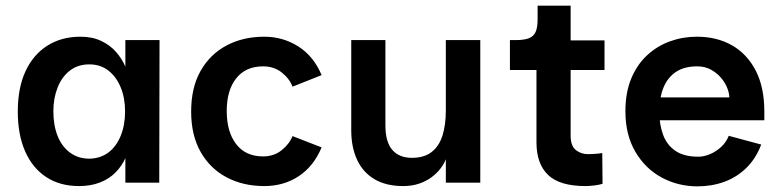

<svg xmlns="http://www.w3.org/2000/svg" viewBox="-20 -647 2775 680"><path d="M260 12Q192 12 143.5 -20Q95 -52 69 -111Q43 -170 43 -252Q43 -336 70.5 -395Q98 -454 148 -485.5Q198 -517 265 -517Q307 -517 338.5 -502Q370 -487 391 -463Q412 -439 424 -411V-505H545L544 0H424V-87Q411 -58 388.5 -35.5Q366 -13 333.5 -0.5Q301 12 260 12ZM297 -85Q336 -86 364 -107Q392 -128 407.5 -166Q423 -204 423 -252Q423 -300 407.5 -337.5Q392 -375 364 -397Q336 -419 296 -419Q256 -419 227.5 -397Q199 -375 184 -337Q169 -299 169 -253Q169 -203 184 -165.5Q199 -128 228 -106.5Q257 -85 297 -85Z M1119 -381 1016 -340Q1005 -369 977.5 -390.5Q950 -412 912 -412Q850 -412 816.5 -369.5Q783 -327 783 -254Q783 -180 816.5 -136.5Q850 -93 912 -93Q950 -93 977.5 -115Q1005 -137 1016 -165L1119 -125Q1091 -58 1038 -23Q985 12 916 12Q841 12 782.5 -19Q724 -50 690.5 -109Q657 -168 657 -252Q657 -337 690.5 -396Q724 -455 782.5 -486Q841 -517 916 -517Q982 -517 1036.5 -482.5Q1091 -448 1119 -381Z M1681 -505V0H1559V-83Q1553 -67 1540 -50Q1527 -33 1508 -19Q1489 -5 1464 3.5Q1439 12 1408 12Q1347 12 1306 -12.5Q1265 -37 1244.5 -81.5Q1224 -126 1224 -186V-505H1345V-203Q1345 -144 1369.5 -116Q1394 -88 1439 -88Q1482 -88 1508.5 -108.5Q1535 -129 1547 -166.5Q1559 -204 1559 -256V-505Z M2054 12Q1962 12 1921 -27.5Q1880 -67 1880 -143V-399H1786V-505H1806Q1836 -505 1853 -511.5Q1870 -518 1877 -534Q1884 -550 1884 -578V-627H2001V-504H2121V-399H2001V-167Q2001 -130 2019.5 -115.5Q2038 -101 2063 -101Q2073 -101 2087 -102Q2101 -103 2113 -105L2114 4Q2101 8 2083.5 10Q2066 12 2054 12Z M2450 13Q2382 13 2324 -18Q2266 -49 2230.5 -109Q2195 -169 2195 -253Q2195 -319 2215.5 -368.5Q2236 -418 2271.5 -451Q2307 -484 2352.5 -500.5Q2398 -517 2448 -517Q2519 -517 2572.5 -486.5Q2626 -456 2656.5 -397Q2687 -338 2687 -252V-221H2292L2291 -302H2563Q2563 -316 2556 -334.5Q2549 -353 2534.5 -370.5Q2520 -388 2498.5 -400Q2477 -412 2449 -412Q2403 -412 2373.5 -392Q2344 -372 2329.5 -336Q2315 -300 2315 -252Q2315 -206 2328.5 -169.5Q2342 -133 2372.5 -112.5Q2403 -92 2453 -92Q2473 -92 2494.5 -101Q2516 -110 2534 -126.5Q2552 -143 2561 -166L2676 -135Q2657 -85 2623 -52Q2589 -19 2545 -3Q2501 13 2450 13Z"/></svg>

Font: Inclusive Sans SemiBold
Style: Regular
Weight: 600
Designer: Olivia King
Foundry: Olivia King
Version: Version 2.004